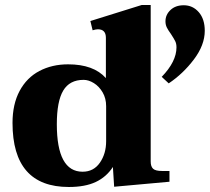

<svg xmlns="http://www.w3.org/2000/svg" viewBox="-20 -737 838 767"><path d="M30 -246Q30 -321 58.5 -374Q87 -427 137.5 -453.5Q188 -480 252 -480Q354 -480 403 -425V-586Q403 -620 371 -620Q363 -620 350 -616L341 -653L546 -717H582V-92Q582 -72 591.5 -63Q601 -54 627 -54H657V-11L436 9L431 -70Q405 -30 362.5 -10Q320 10 255 10Q30 10 30 -246ZM626 -430Q685 -491 685 -548Q685 -563 679.5 -573.5Q674 -584 663 -601Q652 -616 646.5 -627Q641 -638 641 -652Q641 -678 661 -697Q681 -716 714 -716Q750 -716 774 -688.5Q798 -661 798 -614Q798 -557 754.5 -499.5Q711 -442 654 -404ZM404 -173V-313Q404 -344 390 -368Q376 -392 355 -405Q334 -418 314 -418Q258 -418 232.5 -375Q207 -332 207 -241Q207 -51 310 -51Q354 -51 379 -87Q404 -123 404 -173Z"/></svg>

Font: Taviraj
Style: Bold
Weight: 700
Designer: Katatrad Team
Foundry: CadsonDemak
Version: Version 1.001